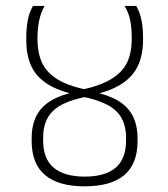

<svg xmlns="http://www.w3.org/2000/svg" viewBox="-20 -640 580 661"><path d="M89 -164V-154.5Q89 -76 135.2 -37.2Q181.5 1.5 271.5 1.5Q362 1.5 407.8 -37.2Q453.5 -76 453.5 -153.5V-163Q453.5 -209.5 436.5 -241.8Q419.5 -274 384.8 -294.2Q350 -314.5 296.5 -324.5L277 -331.5Q211.5 -345 175 -368.8Q138.5 -392.5 123.8 -426.2Q109 -460 109 -505V-512Q109.5 -544 115 -570.2Q120.5 -596.5 133.5 -619.5H93.5Q80.5 -597 75.5 -569.8Q70.5 -542.5 70.5 -511.5V-504.5Q70 -454 85.8 -416.8Q101.5 -379.5 138.5 -354Q175.5 -328.5 239 -314.5L262 -307.5Q315 -297 348.8 -279.5Q382.5 -262 398.2 -234Q414 -206 414 -165V-156.5Q414 -93 378 -62.5Q342 -32 271.5 -32Q201.5 -32 165 -62.5Q128.5 -93 128.5 -156.5V-165Q128.5 -206.5 144.2 -234.5Q160 -262.5 193.5 -280Q227 -297.5 280 -307.5L306 -314.5Q366.5 -329 403 -354Q439.5 -379 456 -416Q472.5 -453 472.5 -503V-510Q472.5 -542.5 467.2 -570Q462 -597.5 449 -619.5H409Q423 -596.5 428.2 -570.2Q433.5 -544 433.5 -511V-504.5Q433.5 -459 417.8 -425.5Q402 -392 364.5 -368.8Q327 -345.5 263 -331.5L245 -325Q191 -314.5 156.8 -294.2Q122.5 -274 105.8 -242Q89 -210 89 -164Z"/></svg>

Font: Anek Devanagari Medium ExtraLight
Style: Regular
Weight: 250
Version: Version 1.003